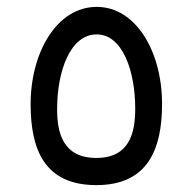

<svg xmlns="http://www.w3.org/2000/svg" viewBox="-20 -535 560 558"><path d="M260 3C408 3 451 -99 451 -233C451 -385 375 -515 261 -515C146 -515 69 -384 69 -232C69 -98 111 3 260 3ZM260 -76C162 -76 146 -150 146 -218C146 -328 184 -435 261 -435C336 -435 373 -329 373 -219C373 -150 357 -76 260 -76Z"/></svg>

Font: Noto Sans Arabic SemCond
Style: Regular
Weight: 400
Width: 4
Designer: Monotype Design Team, Nadine Chahine, Nizar Qandah and Khaled Hosny
Foundry: Monotype Imaging Inc.
Version: Version 2.012